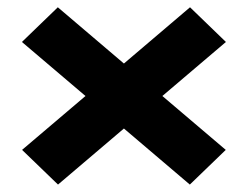

<svg xmlns="http://www.w3.org/2000/svg" viewBox="-20 -596 680 522"><path d="M212.4 -335 39.6 -481.9 137.2 -576.2 316.9 -423.3 496.6 -576.2 594.2 -481.9 421.4 -335 593.8 -188.5 496.1 -94.2 316.9 -246.6 137.7 -94.2 40 -188.5Z"/></svg>

Font: Bert Sans Black
Style: Regular
Weight: 900
Designer: Christian Robertson, Adam Twardoch, & Cristiano Sobral
Foundry: Google
Version: Version 12.135;January 10, 2020;FontCreator 12.0.0.2547 64-b